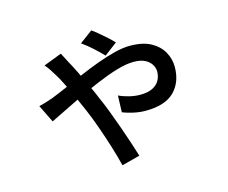

<svg xmlns="http://www.w3.org/2000/svg" viewBox="-102 -788 1204 1013"><g transform="rotate(-15 500.0 -282.0)"><path d="M512 -499Q490 -522 460.5 -549Q431 -576 403 -595L473 -647Q487 -638 507.5 -620.5Q528 -603 548.5 -585Q569 -567 582 -552ZM286 -570Q293 -557 300.5 -542.5Q308 -528 313 -518Q328 -492 348 -451Q368 -410 388.5 -366Q409 -322 424 -285Q440 -250 457 -204.5Q474 -159 491 -111.5Q508 -64 522.5 -20Q537 24 547 57L448 83Q436 34 418 -24Q400 -82 379.5 -140Q359 -198 338 -247Q321 -287 301.5 -329.5Q282 -372 264 -409Q246 -446 231 -469Q223 -482 211.5 -500Q200 -518 187 -532ZM105 -332Q130 -338 151.5 -345Q173 -352 184 -356Q222 -371 269 -391.5Q316 -412 366.5 -434Q417 -456 468 -474.5Q519 -493 565 -504.5Q611 -516 648 -516Q718 -516 762 -492Q806 -468 827.5 -429.5Q849 -391 849 -348Q849 -264 798.5 -213.5Q748 -163 641 -163Q608 -163 573 -171Q538 -179 517 -188L520 -279Q545 -267 576 -259.5Q607 -252 635 -252Q677 -252 703 -265Q729 -278 741 -300Q753 -322 753 -348Q753 -367 742 -385.5Q731 -404 707.5 -416.5Q684 -429 645 -429Q605 -429 551.5 -413Q498 -397 439 -372Q380 -347 323.5 -320Q267 -293 221.5 -270Q176 -247 152 -236Z"/></g></svg>

Font: Noto Sans KR Medium
Style: Regular
Weight: 500
Designer: Ryoko NISHIZUKA  (kana, bopomofo & ideographs); Paul D. Hunt (Latin, Greek & Cyrillic); Sandoll Communications , Soo-you
Foundry: Adobe
Version: Version 2.004-H2;hotconv 1.0.118;makeotfexe 2.5.65603